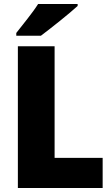

<svg xmlns="http://www.w3.org/2000/svg" viewBox="-20 -947 566 967"><path d="M371 -917V-927H172C144 -882 95 -824 62 -781V-767H186C238 -806 331 -880 371 -917ZM70 0H497V-152H255V-714H70Z"/></svg>

Font: Noto Sans Kannada SemiCondensed Black
Style: Regular
Weight: 900
Width: 4
Designer: Jelle Bosma - Monotype Design Team
Foundry: Monotype Imaging Inc.
Version: Version 2.005